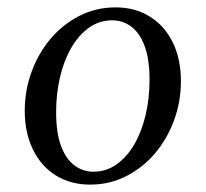

<svg xmlns="http://www.w3.org/2000/svg" viewBox="-20 -490 557 520"><path d="M293 -470Q346 -470 386 -445Q426 -420 448 -375Q470 -330 470 -270Q470 -215 451.5 -164.5Q433 -114 400 -75Q367 -36 322 -13Q277 10 224 10Q171 10 131 -15Q91 -40 69 -85.5Q47 -131 47 -190Q47 -245 65.5 -295.5Q84 -346 117 -385Q150 -424 195 -447Q240 -470 293 -470ZM233 -25Q268 -25 296 -45Q324 -65 344 -99.5Q364 -134 374.5 -179Q385 -224 385 -274Q385 -329 372 -364.5Q359 -400 336 -417.5Q313 -435 284 -435Q249 -435 221 -415Q193 -395 173 -360.5Q153 -326 142.5 -281Q132 -236 132 -186Q132 -131 145 -95.5Q158 -60 181 -42.5Q204 -25 233 -25Z"/></svg>

Font: Brygada 1918
Style: Italic
Weight: 400
Italic angle: -8°
Designer: Mateusz Machalski | Borys Kosmynka | Przemek Hoffer
Foundry: NIEPODLEGLA 2018
Version: Version 3.006